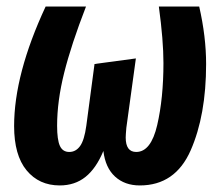

<svg xmlns="http://www.w3.org/2000/svg" viewBox="-20 -550 675 585"><path d="M23 -166Q23 -324 119 -530H242Q197 -414 175.5 -328Q154 -242 154 -167Q154 -124 162.5 -105.5Q171 -87 191 -87Q211 -87 224 -105Q237 -123 243 -167L268 -355L394 -372L365 -161Q363 -139 363 -131Q363 -87 395 -87Q440 -87 459 -169Q478 -251 478 -358Q478 -427 464 -530H587Q608 -438 608 -355Q608 -199 561 -92Q514 15 406 15Q360 15 330.5 -12Q301 -39 295 -90Q273 -37 240.5 -11Q208 15 162 15Q99 15 61 -31Q23 -77 23 -166Z"/></svg>

Font: Fira Sans Extra Condensed SemiBold
Style: Italic
Weight: 600
Width: 3
Italic angle: -8°
Designer: Carrois Corporate & Edenspiekermann AG
Foundry: Carrois Corporate GbR & Edenspiekermann AG
Version: Version 4.203